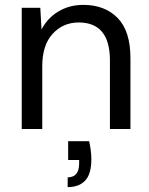

<svg xmlns="http://www.w3.org/2000/svg" viewBox="-20 -528 612 786"><path d="M69 0V-496H145L150 -407Q174 -454 219 -481Q264 -508 321 -508Q409 -508 461.5 -454.5Q514 -401 514 -290V0H430V-281Q430 -436 302 -436Q238 -436 195.5 -389.5Q153 -343 153 -257V0ZM257 238V198Q304 198 304 141V127H259V50H345Q354 91 354 124Q354 184 329 211Q304 238 257 238Z"/></svg>

Font: Firefly Display
Style: Regular
Weight: 400
Designer: Colophon Foundry, Jonny Pinhorn
Foundry: Colophon Foundry
Version: Version 1.200; ttfautohint (v1.8.3)